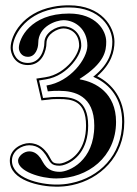

<svg xmlns="http://www.w3.org/2000/svg" viewBox="-20 -661 517 723"><path d="M219 -554C244 -554 278 -537 278 -489C278 -479 271 -454 247 -426C225 -401 192 -376 150 -370L117 -365L136 -283L164 -286C176 -288 187 -288 203 -288C251 -288 304 -282 304 -188C304 -99 256 -61 222 -49C217 -47 208 -45 205 -45C173 -45 178 -53 159 -83C148 -97 129 -122 90 -122C61 -122 17 -100 17 -56C17 19 131 42 192 42C209 42 229 41 252 36C355 14 448 -70 448 -202C448 -289 403 -345 346 -374C400 -421 411 -468 411 -504C411 -560 362 -641 240 -641C222 -641 201 -640 178 -635C66 -613 20 -529 20 -481C20 -461 34 -416 85 -416C139 -416 155 -471 155 -499C155 -533 197 -554 219 -554ZM219 -562C194 -562 147 -540 147 -499C147 -473 132 -424 85 -424C40 -424 28 -463 28 -481C28 -524 71 -605 179 -627C202 -632 222 -633 240 -633C358 -633 403 -556 403 -504C403 -469 393 -423 336 -376L331 -372L337 -369C394 -343 440 -289 440 -202C440 -74 351 7 250 28C228 33 209 34 192 34C130 34 25 10 25 -56C25 -94 63 -114 90 -114C125 -114 142 -92 152 -78C170 -51 169 -37 205 -37C210 -37 219 -39 224 -41C262 -54 312 -96 312 -188C312 -288 252 -296 203 -296C187 -296 175 -296 163 -294L142 -292L127 -358L152 -362C196 -369 230 -394 253 -421C278 -450 286 -476 286 -489C286 -541 248 -562 219 -562ZM219 -585C263 -585 309 -551 309 -489C309 -440 245 -353 155 -339L160 -317C177 -319 190 -319 203 -319C260 -319 335 -301 335 -188C335 -55 240 -14 205 -14C154 -14 145 -47 133 -65C123 -79 110 -91 90 -91C69 -91 48 -72 48 -56C48 -16 132 11 192 11C311 11 417 -70 417 -202C417 -311 340 -352 281 -362L280 -364C375 -424 380 -470 380 -504C380 -546 342 -610 240 -610C93 -610 51 -514 51 -481C51 -467 61 -447 85 -447C114 -447 124 -480 124 -499C124 -563 193 -585 219 -585Z"/></svg>

Font: Libertinus Serif Initials
Style: Regular
Weight: 400
Designer: Philipp H. Poll, Khaled Hosny
Foundry: Caleb Maclennan
Version: Version 7.050;RELEASE